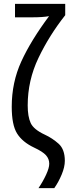

<svg xmlns="http://www.w3.org/2000/svg" viewBox="-20 -780 379 998"><path d="M317 56Q317 -4 284.5 -33Q252 -62 213 -80Q155 -107 139.5 -140.5Q124 -174 124 -232Q124 -362 180 -479Q236 -596 319 -701V-760H58V-690H149Q202 -690 235 -696Q141 -570 91 -461Q41 -352 41 -225Q41 -131 68.5 -86.5Q96 -42 157 -13Q202 8 219 27Q236 46 236 71Q236 93 219.5 128.5Q203 164 180 198H262Q284 167 300.5 127.5Q317 88 317 56Z"/></svg>

Font: Noto Sans Display Condensed
Style: Regular
Weight: 400
Width: 3
Designer: Monotype Design Team
Foundry: Monotype Imaging Inc.
Version: Version 1.900